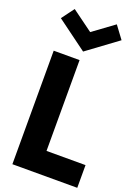

<svg xmlns="http://www.w3.org/2000/svg" viewBox="-189 -1115 861 1192"><g transform="rotate(20 242.0 -519.0)"><path d="M482.7 0V-150H225V-750H54.1V0ZM427.7 -955 366.4 -1037.7 227.3 -935.9 88.2 -1037.7 26.8 -955 227.3 -807.3Z"/></g></svg>

Font: Spartan MB ExtBd
Style: Regular
Weight: 800
Designer: Matt Bailey, Mirko Velimirovic
Foundry: Matt Bailey
Version: Version 1.005